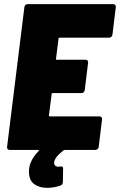

<svg xmlns="http://www.w3.org/2000/svg" viewBox="-20 -720 576 922"><path d="M504 -539H266Q261 -539 261 -534L249 -438Q247 -433 253 -433H391Q397 -433 400.5 -429Q404 -425 403 -418L387 -288Q386 -281 382 -277Q378 -273 371 -273H233Q228 -273 228 -268L215 -166Q215 -161 220 -161H457Q464 -161 467.5 -157Q471 -153 470 -146L454 -15Q453 -8 448.5 -4Q444 0 437 0H291Q289 0 285 2Q240 37 240 62Q240 73 248 77.5Q256 82 268 80L274 79Q283 79 283 91L282 153Q282 167 270 171Q241 182 206 182Q169 182 144 164Q119 146 119 103Q119 53 165 6Q167 4 167 2Q167 0 164 0H27Q20 0 16.5 -4Q13 -8 14 -15L97 -685Q98 -692 102 -696Q106 -700 113 -700H523Q530 -700 533.5 -696Q537 -692 536 -685L520 -554Q519 -547 514.5 -543Q510 -539 504 -539Z"/></svg>

Font: Barlow Semi Condensed Black
Style: Italic
Weight: 900
Width: 4
Italic angle: -7°
Designer: Jeremy Tribby
Foundry: Tribby Type
Version: Version 1.408